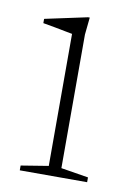

<svg xmlns="http://www.w3.org/2000/svg" viewBox="-60 -491 366 532"><g transform="rotate(10 122.5 -225.0)"><path d="M150 -450.5 145 -402V-26L222 -13.5V0H32.5V-13.5L109.5 -26V-397.5Q104 -398.5 90 -401.2Q76 -404 58.8 -407.2Q41.5 -410.5 26 -413V-425L145 -450.5Z"/></g></svg>

Font: Newsreader 16pt 16pt ExtraLight
Style: Regular
Weight: 250
Version: Version 1.003